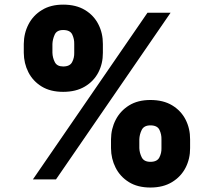

<svg xmlns="http://www.w3.org/2000/svg" viewBox="-20 -783 931 838"><path d="M464.5 -136.4V-174.7Q464.8 -220.9 484.9 -259.9Q505 -299 543.1 -322.8Q581.3 -346.6 636.4 -346.6Q692.8 -346.6 731.5 -323.2Q770.2 -299.7 790.1 -260.7Q810 -221.6 809.7 -174.7V-136.4Q810 -90.2 790 -51.1Q769.9 -12.1 731 11.7Q692.1 35.5 636.4 35.5Q580.6 35.5 542.4 11.7Q504.3 -12.1 484.6 -51.1Q464.8 -90.2 464.5 -136.4ZM83.8 -552.6V-590.9Q84.2 -637.8 104.4 -676.8Q124.6 -715.9 163 -739.3Q201.3 -762.8 255.7 -762.8Q312.1 -762.8 350.9 -739.3Q389.6 -715.9 409.4 -676.8Q429.3 -637.8 429 -590.9V-552.6Q429.3 -505.7 409.3 -467Q389.2 -428.3 350.3 -405.2Q311.4 -382.1 255.7 -382.1Q199.9 -382.1 161.8 -405.5Q123.6 -429 103.9 -467.7Q84.2 -506.4 83.8 -552.6ZM123.6 0 623.6 -727.3H724.4L224.4 0ZM588.1 -174.7V-136.4Q588.8 -116.1 598.5 -96.4Q608.3 -76.7 636.4 -76.7Q665.8 -76.7 675.6 -95.9Q685.4 -115.1 684.7 -136.4V-174.7Q685.4 -196 676.1 -215.9Q666.9 -235.8 636.4 -235.8Q608.3 -235.8 598.5 -215.9Q588.8 -196 588.1 -174.7ZM208.8 -590.9V-552.6Q209.5 -531.2 219.1 -512.1Q228.7 -492.9 255.7 -492.9Q285.2 -492.9 294.9 -512.1Q304.7 -531.2 304 -552.6V-590.9Q304.7 -612.2 295.5 -632.1Q286.2 -652 255.7 -652Q227.6 -652 218.6 -631.6Q209.5 -611.2 208.8 -590.9Z"/></svg>

Font: Inter UI Black
Style: Regular
Weight: 900
Designer: Rasmus Andersson
Foundry: rsms
Version: 3.2;8d6f07862